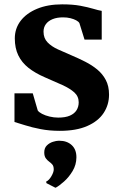

<svg xmlns="http://www.w3.org/2000/svg" viewBox="-20 -588 557 879"><path d="M253.5 11Q206.3 11 165.8 3.1Q125.3 -4.8 94.7 -14.6Q64.1 -24.3 46.3 -29.5V-160.7H130L152.8 -82.3Q157.9 -74.4 172.5 -66.8Q187.1 -59.1 206.8 -54.4Q226.4 -49.6 246.6 -49.6Q279.3 -49.6 300 -58.6Q320.7 -67.7 330.5 -83.5Q340.3 -99.4 340.3 -119.4Q340.3 -146.7 320.3 -164.9Q300.2 -183 265.3 -198.9Q230.4 -214.8 184.8 -234.3Q140.9 -253.3 110.2 -277.5Q79.6 -301.8 63.7 -334.8Q47.8 -367.7 47.8 -412.1Q47.8 -457.6 74.5 -492.7Q101.3 -527.7 150.1 -547.9Q199 -568.1 264.6 -568.1Q313.2 -568.1 348 -561.6Q382.8 -555 406.6 -547.9Q430.5 -540.7 445.7 -538.2V-406.7H367L343.5 -482.3Q339.6 -489.1 328.7 -495Q317.8 -500.9 302.4 -504.7Q287 -508.5 268.7 -508.5Q241.4 -508.6 221.2 -500.5Q201 -492.3 190.2 -477.7Q179.3 -463.1 179.3 -443.1Q179.3 -413.2 197.5 -394.3Q215.6 -375.4 245 -362Q274.3 -348.7 306.9 -334.8Q338.8 -321.3 369.7 -305.7Q400.5 -290.1 425.2 -269.8Q449.8 -249.5 464.5 -221.5Q479.2 -193.6 479.2 -155Q479.2 -108.3 454.5 -70.8Q429.8 -33.2 379.5 -11.1Q329.3 11 253.5 11ZM329.8 133Q329.5 166.3 312.6 194.6Q295.7 223 273.4 242.8Q251.2 262.7 235 271.3H233.3L192.7 250.5L191.2 243.4Q204.4 237.7 215.2 218.9Q226 200.2 226 188Q226 172.2 219.2 164.8Q212.5 157.3 205.3 152.3Q197.5 146.8 190.1 137.2Q182.6 127.5 182.6 109.8Q182.6 89.5 194.6 77.8Q206.6 66.1 222.4 61.2Q238.2 56.3 248.5 56.3H251.6Q286.6 56.3 308.4 76.4Q330.2 96.6 329.8 133Z"/></svg>

Font: Merriweather Light
Style: Regular
Weight: 300
Designer: Eben Sorkin
Foundry: Eben Sorkin
Version: Version 2.100